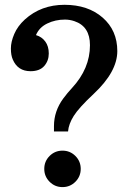

<svg xmlns="http://www.w3.org/2000/svg" viewBox="-20 -762 550 792"><path d="M202.6 -241.7Q202.6 -303.7 241.2 -356Q257.8 -378.4 276.9 -398.9Q351.1 -479 351.1 -575.7Q351.1 -653.3 286.6 -674.8Q267.6 -681.2 248 -681.2Q208 -681.2 174.8 -665Q141.6 -648.9 128.4 -617.2Q152.3 -610.4 166.7 -590.8Q181.2 -571.3 181.2 -541.3Q181.2 -511.2 162.4 -489.7Q143.6 -468.3 106 -468.3Q53.2 -468.3 32.7 -516.6Q24.9 -534.2 24.9 -561.8Q24.9 -589.4 38.8 -621.8Q52.7 -654.3 82.5 -681.6Q149.4 -742.2 246.1 -742.2Q342.8 -742.2 403.3 -689.5Q463.9 -636.7 463.9 -551.3Q463.9 -465.8 366.2 -374.5Q305.2 -317.4 284.2 -283.9Q263.2 -250.5 260.7 -219.7H202.6ZM162.6 -65.4Q162.6 -96.7 184.6 -118.7Q206.5 -140.6 237.8 -140.6Q269 -140.6 291 -118.7Q313 -96.7 313 -65.4Q313 -34.2 291 -12.2Q269 9.8 237.8 9.8Q206.5 9.8 184.6 -12.2Q162.6 -34.2 162.6 -65.4Z"/></svg>

Font: Arbutus Slab
Style: Regular
Weight: 400
Version: Version 1.002; ttfautohint (v0.92) -l 10 -r 16 -G 200 -x 7 -